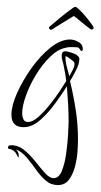

<svg xmlns="http://www.w3.org/2000/svg" viewBox="-20 -385 290 554"><path d="M147 149Q127 149 112 136Q97 123 84 104.5Q71 86 57 69.5Q43 53 26 46Q34 54 34 63Q34 69 33 70Q32 69 27 59Q22 49 9 45Q3 45 3 41Q3 34 12 34Q33 34 50.5 48.5Q68 63 82.5 81.5Q97 100 110 114.5Q123 129 135 129Q150 129 158.5 108Q167 87 171 57.5Q175 28 176.5 2Q178 -24 178 -34Q178 -60 176.5 -85.5Q175 -111 173 -136Q161 -117 141 -89Q121 -61 97 -39.5Q73 -18 48 -18Q13 -18 13 -54Q13 -80 29 -116Q45 -152 70.5 -188Q96 -224 125.5 -247.5Q155 -271 182 -271Q194 -271 206.5 -264Q219 -257 219 -243Q219 -238 215 -238Q213 -238 210 -243Q208 -248 202.5 -248.5Q197 -249 193 -249Q187 -249 181 -249Q175 -249 169 -247Q147 -243 124.5 -221Q102 -199 84 -169.5Q66 -140 55 -109.5Q44 -79 44 -58Q44 -49 47.5 -41Q51 -33 61 -33Q74 -33 90 -47Q106 -61 122.5 -81.5Q139 -102 152 -121.5Q165 -141 171 -151Q170 -162 168 -173Q166 -184 164 -194Q163 -201 160.5 -208.5Q158 -216 158 -224Q158 -237 168 -237Q175 -237 188 -232.5Q201 -228 205 -223Q209 -220 209 -214Q209 -201 199 -181.5Q189 -162 182 -151Q192 -110 198.5 -68Q205 -26 205 17Q205 31 203.5 53Q202 75 196 97Q190 119 178.5 134Q167 149 147 149ZM180 -165Q184 -172 189.5 -182.5Q195 -193 195 -201Q195 -203 193 -207Q189 -210 181.5 -216Q174 -222 169 -223V-218Q169 -205 173 -191.5Q177 -178 180 -165ZM132 -301Q128 -299 127 -299Q124 -299 122 -302.5Q120 -306 124 -309Q133 -317 152.5 -333Q172 -349 185 -358Q193 -365 198 -365Q201 -365 208 -358Q219 -348 232 -331.5Q245 -315 248 -310Q250 -307 250 -305Q250 -300 245 -300Q242 -300 241 -301Q226 -312 212.5 -323.5Q199 -335 193 -339Q188 -336 176 -328.5Q164 -321 151.5 -313.5Q139 -306 132 -301Z"/></svg>

Font: Sassy Frass
Style: Regular
Weight: 400
Designer: Robert E. Leuschke
Foundry: Robert E. Leuschke
Version: Version 1.010; ttfautohint (v1.8.3)